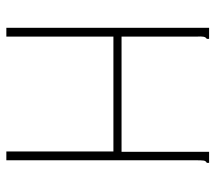

<svg xmlns="http://www.w3.org/2000/svg" viewBox="-56 -606 663 590"><g transform="rotate(90 275.0 -311.5)"><path d="M66 -623H100V-616Q95 -613 93.5 -606.5Q92 -600 93 -584V-354H447V-623H481V-616Q475 -613 474 -606.5Q473 -600 473 -584V0H446V-329H93V0H66Z"/></g></svg>

Font: Inconsolata SemiExpanded ExtraLight
Style: Regular
Weight: 200
Width: 6
Monospace: yes
Designer: Raph Levien, Cyreal, Brenton Simpson
Foundry: Raph Levien, Cyreal, Google
Version: Version 3.001; ttfautohint (v1.8.2.53-6de2)